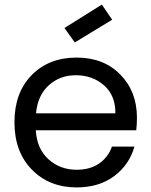

<svg xmlns="http://www.w3.org/2000/svg" viewBox="-20 -808 660 837"><path d="M310 -480Q241 -480 192.5 -436Q144 -392 137 -314H483Q484 -391 434 -435.5Q384 -480 310 -480ZM566 -169Q544 -90 478 -40.5Q412 9 314 9Q195 9 119 -68.5Q43 -146 43 -275Q43 -404 118 -480.5Q193 -557 314 -557Q432 -557 504.5 -483Q577 -409 577 -295Q577 -268 574 -240H136Q141 -159 191.5 -113.5Q242 -68 314 -68Q373 -68 412.5 -95.5Q452 -123 468 -169ZM424 -788 469 -722 306 -623 261 -686Z"/></svg>

Font: SVN-Poppins
Style: Regular
Weight: 400
Designer: Ninad Kale (Devanagari), Jonny Pinhorn (Latin)
Foundry: Indian Type Foundry
Version: Version 3.002 2017